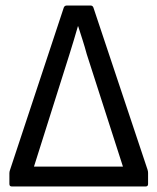

<svg xmlns="http://www.w3.org/2000/svg" viewBox="-20 -675 570 695"><path d="M23 0Q14 0 14 -9V-48Q14 -51 14.5 -53.5Q15 -56 16 -59L211 -648Q214 -655 222 -655H308Q315 -655 318 -648L514 -61Q515 -58 515.5 -55Q516 -52 516 -49V-9Q516 0 507 0ZM103 -72H425L294 -479Q287 -505 279 -530Q271 -555 263 -580H262Q255 -555 247 -529Q239 -503 231 -477Z"/></svg>

Font: Sofia Sans Semi Condensed
Style: Regular
Weight: 400
Designer: Botio Nikoltchev, Ani Petrova
Foundry: lettersoup
Version: Version 4.100; ttfautohint (v1.8.4.7-5d5b)